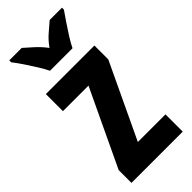

<svg xmlns="http://www.w3.org/2000/svg" viewBox="-247 -808 850 850"><g transform="rotate(-45 178.0 -383.0)"><path d="M338 0H17V-80L187 -439H27V-546H331V-459L165 -108H338ZM113 -606Q104 -625 87 -652.5Q70 -680 51.5 -707.5Q33 -735 18 -754V-766H96Q112 -752 137 -729.5Q162 -707 183 -679Q204 -709 228 -729Q252 -749 271 -766H348V-754Q334 -734 316 -707.5Q298 -681 281 -654Q264 -627 254 -606Z"/></g></svg>

Font: Noto Sans Sinhala ExtraCondensed
Style: Bold
Weight: 700
Width: 2
Designer: Jelle Bosma - Monotype Design Team
Foundry: Monotype Imaging Inc.
Version: Version 2.006; ttfautohint (v1.8.4.7-5d5b)